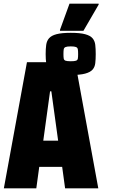

<svg xmlns="http://www.w3.org/2000/svg" viewBox="-20 -1027 723 1047"><path d="M1 0 127 -688H390L516 0H335L319 -117H194L178 0ZM216 -260H297L260 -529H253ZM366 -618Q316 -618 288 -625.5Q260 -633 247.5 -647Q235 -661 232 -682.5Q229 -704 229 -732Q229 -761 232 -782.5Q235 -804 247.5 -818.5Q260 -833 288 -840.5Q316 -848 366 -848Q416 -848 444 -840.5Q472 -833 484.5 -818.5Q497 -804 499.5 -782.5Q502 -761 502 -732Q502 -704 499.5 -682.5Q497 -661 484.5 -647Q472 -633 444 -625.5Q416 -618 366 -618ZM366 -693Q386 -693 394.5 -696Q403 -699 404.5 -707.5Q406 -716 406 -732Q406 -749 404.5 -758Q403 -767 394.5 -770.5Q386 -774 366 -774Q346 -774 337.5 -770.5Q329 -767 327.5 -758Q326 -749 326 -732Q326 -716 327.5 -707.5Q329 -699 337.5 -696Q346 -693 366 -693ZM307 -859V-864L359 -1007H518V-1002L435 -859Z"/></svg>

Font: Saira Condensed Black
Style: Regular
Weight: 900
Width: 3
Designer: Hector Gatti with collaboration of the Omnibus-Type team
Foundry: Omnibus-Type
Version: Version 1.101